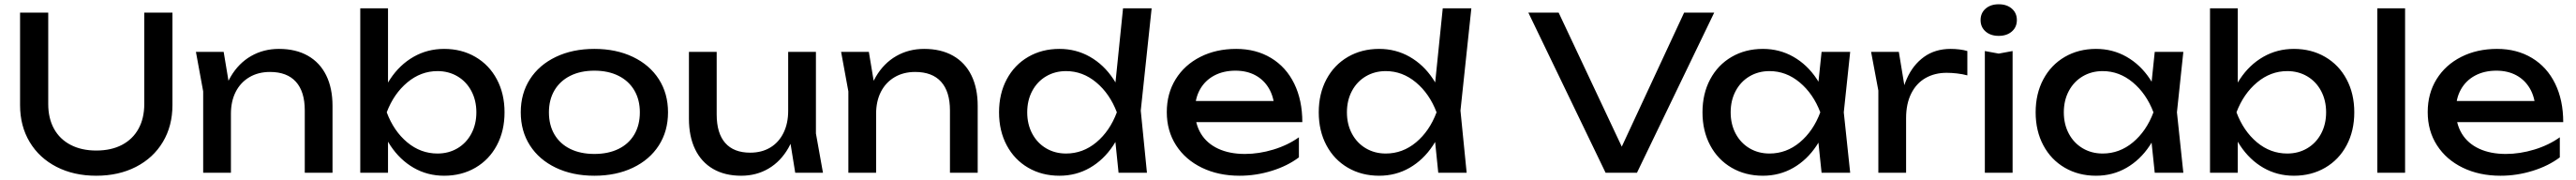

<svg xmlns="http://www.w3.org/2000/svg" viewBox="-20 -809 12068 843"><path d="M431 -104Q501 -104 551.5 -130.5Q602 -157 629 -206Q656 -255 656 -322V-750H788V-317Q788 -219 743 -144Q698 -69 617 -27.5Q536 14 431 14Q326 14 245 -27.5Q164 -69 119 -144Q74 -219 74 -317V-750H206V-322Q206 -255 233 -206Q260 -157 311 -130.5Q362 -104 431 -104Z M1028 -566 1062 -362V0H932V-381L898 -566ZM1538 -313V0H1408V-292Q1408 -380 1366.5 -426Q1325 -472 1245 -472Q1190 -472 1148.5 -447.5Q1107 -423 1084.5 -379Q1062 -335 1062 -276L1016 -301Q1024 -387 1061 -450Q1098 -513 1156.5 -546.5Q1215 -580 1287 -580Q1366 -580 1422.5 -548Q1479 -516 1508.5 -456Q1538 -396 1538 -313Z M1798 -770V-371L1778 -334V-229L1798 -187V0H1668V-770ZM2061 -580Q2143 -580 2207.5 -542.5Q2272 -505 2308 -437.5Q2344 -370 2344 -283Q2344 -196 2308 -128.5Q2272 -61 2207.5 -23.5Q2143 14 2061 14Q1983 14 1918.5 -23Q1854 -60 1809.5 -127Q1765 -194 1746 -283Q1764 -372 1808.5 -439Q1853 -506 1918 -543Q1983 -580 2061 -580ZM2030 -476Q1952 -476 1888.5 -423Q1825 -370 1792 -283Q1825 -195 1888 -142.5Q1951 -90 2030 -90Q2082 -90 2123.5 -114.5Q2165 -139 2188.5 -183Q2212 -227 2212 -283Q2212 -339 2188.5 -383Q2165 -427 2123.5 -451.5Q2082 -476 2030 -476Z M2420 -283Q2420 -371 2463 -438Q2506 -505 2584.5 -542.5Q2663 -580 2765 -580Q2867 -580 2945.5 -542.5Q3024 -505 3067 -438Q3110 -371 3110 -283Q3110 -195 3067 -128Q3024 -61 2945.5 -23.5Q2867 14 2765 14Q2663 14 2584.5 -23.5Q2506 -61 2463 -128Q2420 -195 2420 -283ZM2978 -283Q2978 -342 2952 -386Q2926 -430 2878 -454Q2830 -478 2765 -478Q2700 -478 2652 -454Q2604 -430 2578 -386Q2552 -342 2552 -283Q2552 -223 2578 -179Q2604 -135 2652 -111.5Q2700 -88 2765 -88Q2830 -88 2878 -111.5Q2926 -135 2952 -179Q2978 -223 2978 -283Z M3208 -253V-566H3338V-273Q3338 -185 3378 -139.5Q3418 -94 3495 -94Q3549 -94 3589 -118Q3629 -142 3651 -186.5Q3673 -231 3673 -290L3718 -265Q3710 -179 3674 -116Q3638 -53 3581 -19.5Q3524 14 3453 14Q3376 14 3321 -18Q3266 -50 3237 -110Q3208 -170 3208 -253ZM3673 -204V-566H3803V-184L3836 0H3706Z M4051 -566 4085 -362V0H3955V-381L3921 -566ZM4561 -313V0H4431V-292Q4431 -380 4389.5 -426Q4348 -472 4268 -472Q4213 -472 4171.5 -447.5Q4130 -423 4107.5 -379Q4085 -335 4085 -276L4039 -301Q4047 -387 4084 -450Q4121 -513 4179.5 -546.5Q4238 -580 4310 -580Q4389 -580 4445.5 -548Q4502 -516 4531.5 -456Q4561 -396 4561 -313Z M5199 -215 5228 -282 5200 -359 5242 -770H5376L5325 -291L5354 0H5221ZM4944 14Q4862 14 4797.5 -23.5Q4733 -61 4697 -128.5Q4661 -196 4661 -283Q4661 -370 4697 -437.5Q4733 -505 4797.5 -542.5Q4862 -580 4944 -580Q5022 -580 5087 -543Q5152 -506 5196.5 -439Q5241 -372 5259 -283Q5240 -194 5195.5 -127Q5151 -60 5086.5 -23Q5022 14 4944 14ZM4975 -90Q5054 -90 5117 -142.5Q5180 -195 5213 -283Q5180 -370 5116.5 -423Q5053 -476 4975 -476Q4923 -476 4881.5 -451.5Q4840 -427 4816.5 -383Q4793 -339 4793 -283Q4793 -227 4816.5 -183Q4840 -139 4881.5 -114.5Q4923 -90 4975 -90Z M5447 -284Q5447 -371 5488.5 -438Q5530 -505 5604 -542.5Q5678 -580 5772 -580Q5865 -580 5935.5 -537.5Q6006 -495 6044 -417.5Q6082 -340 6082 -237H5549V-336H6017L5952 -299Q5949 -355 5925.5 -395Q5902 -435 5862 -456.5Q5822 -478 5769 -478Q5712 -478 5669 -455Q5626 -432 5602.5 -390Q5579 -348 5579 -292Q5579 -229 5607 -183Q5635 -137 5688 -112.5Q5741 -88 5813 -88Q5879 -88 5946.5 -108.5Q6014 -129 6066 -166V-72Q6013 -32 5939 -9Q5865 14 5788 14Q5689 14 5611.5 -23.5Q5534 -61 5490.5 -128.5Q5447 -196 5447 -284Z M6697 -215 6726 -282 6698 -359 6740 -770H6874L6823 -291L6852 0H6719ZM6442 14Q6360 14 6295.5 -23.5Q6231 -61 6195 -128.5Q6159 -196 6159 -283Q6159 -370 6195 -437.5Q6231 -505 6295.5 -542.5Q6360 -580 6442 -580Q6520 -580 6585 -543Q6650 -506 6694.5 -439Q6739 -372 6757 -283Q6738 -194 6693.5 -127Q6649 -60 6584.5 -23Q6520 14 6442 14ZM6473 -90Q6552 -90 6615 -142.5Q6678 -195 6711 -283Q6678 -370 6614.5 -423Q6551 -476 6473 -476Q6421 -476 6379.5 -451.5Q6338 -427 6314.5 -383Q6291 -339 6291 -283Q6291 -227 6314.5 -183Q6338 -139 6379.5 -114.5Q6421 -90 6473 -90Z M7548 -56 7871 -750H8012L7650 0H7503L7141 -750H7283L7610 -56Z M8493 -210 8519 -283 8493 -355 8515 -566H8649L8619 -283L8649 0H8515ZM8240 14Q8158 14 8093.5 -23.5Q8029 -61 7993 -128.5Q7957 -196 7957 -283Q7957 -370 7993 -437.5Q8029 -505 8093.5 -542.5Q8158 -580 8240 -580Q8318 -580 8383 -543Q8448 -506 8492.5 -439Q8537 -372 8555 -283Q8536 -194 8491.5 -127Q8447 -60 8382.5 -23Q8318 14 8240 14ZM8271 -90Q8350 -90 8413 -142.5Q8476 -195 8509 -283Q8476 -370 8412.5 -423Q8349 -476 8271 -476Q8219 -476 8177.5 -451.5Q8136 -427 8112.5 -383Q8089 -339 8089 -283Q8089 -227 8112.5 -183Q8136 -139 8177.5 -114.5Q8219 -90 8271 -90Z M8877 -566 8911 -360V0H8781V-385L8747 -566ZM9101 -468Q9045 -468 9002 -443.5Q8959 -419 8935 -371Q8911 -323 8911 -256L8881 -293Q8886 -376 8914.5 -440.5Q8943 -505 8995 -542.5Q9047 -580 9120 -580Q9140 -580 9161 -577.5Q9182 -575 9198 -570V-456Q9176 -462 9150 -465Q9124 -468 9101 -468Z M9345 -558 9410 -570V0H9280V-570ZM9260 -715Q9260 -748 9283.5 -768.5Q9307 -789 9345 -789Q9383 -789 9406.5 -768.5Q9430 -748 9430 -715Q9430 -682 9406.5 -661.5Q9383 -641 9345 -641Q9307 -641 9283.5 -661.5Q9260 -682 9260 -715Z M10054 -210 10080 -283 10054 -355 10076 -566H10210L10180 -283L10210 0H10076ZM9801 14Q9719 14 9654.5 -23.5Q9590 -61 9554 -128.5Q9518 -196 9518 -283Q9518 -370 9554 -437.5Q9590 -505 9654.5 -542.5Q9719 -580 9801 -580Q9879 -580 9944 -543Q10009 -506 10053.5 -439Q10098 -372 10116 -283Q10097 -194 10052.5 -127Q10008 -60 9943.5 -23Q9879 14 9801 14ZM9832 -90Q9911 -90 9974 -142.5Q10037 -195 10070 -283Q10037 -370 9973.5 -423Q9910 -476 9832 -476Q9780 -476 9738.5 -451.5Q9697 -427 9673.5 -383Q9650 -339 9650 -283Q9650 -227 9673.5 -183Q9697 -139 9738.5 -114.5Q9780 -90 9832 -90Z M10465 -770V-371L10445 -334V-229L10465 -187V0H10335V-770ZM10728 -580Q10810 -580 10874.5 -542.5Q10939 -505 10975 -437.5Q11011 -370 11011 -283Q11011 -196 10975 -128.5Q10939 -61 10874.5 -23.5Q10810 14 10728 14Q10650 14 10585.5 -23Q10521 -60 10476.5 -127Q10432 -194 10413 -283Q10431 -372 10475.5 -439Q10520 -506 10585 -543Q10650 -580 10728 -580ZM10697 -476Q10619 -476 10555.5 -423Q10492 -370 10459 -283Q10492 -195 10555 -142.5Q10618 -90 10697 -90Q10749 -90 10790.5 -114.5Q10832 -139 10855.5 -183Q10879 -227 10879 -283Q10879 -339 10855.5 -383Q10832 -427 10790.5 -451.5Q10749 -476 10697 -476Z M11249 -770V0H11119V-770Z M11355 -284Q11355 -371 11396.5 -438Q11438 -505 11512 -542.5Q11586 -580 11680 -580Q11773 -580 11843.5 -537.5Q11914 -495 11952 -417.5Q11990 -340 11990 -237H11457V-336H11925L11860 -299Q11857 -355 11833.5 -395Q11810 -435 11770 -456.5Q11730 -478 11677 -478Q11620 -478 11577 -455Q11534 -432 11510.5 -390Q11487 -348 11487 -292Q11487 -229 11515 -183Q11543 -137 11596 -112.5Q11649 -88 11721 -88Q11787 -88 11854.5 -108.5Q11922 -129 11974 -166V-72Q11921 -32 11847 -9Q11773 14 11696 14Q11597 14 11519.5 -23.5Q11442 -61 11398.5 -128.5Q11355 -196 11355 -284Z"/></svg>

Font: Unbounded Variable
Style: Regular
Weight: 400
Designer: Luke Prowse, Jean-Baptiste Morizot, Fátima Lázaro, Florian Runge
Foundry: NaN
Version: Version 1.600;FEAKit 1.0